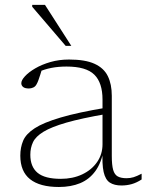

<svg xmlns="http://www.w3.org/2000/svg" viewBox="-20 -736 585 766"><path d="M404.5 -306.5 403 -281Q304.5 -264 244.8 -246.8Q185 -229.5 153.8 -210.5Q122.5 -191.5 111.8 -169Q101 -146.5 101 -118.5Q101 -70.5 130 -46.5Q159 -22.5 222.5 -22.5Q270 -22.5 307.8 -40.2Q345.5 -58 367.2 -89.2Q389 -120.5 389 -160.5V-338.5Q389 -406 356.2 -438.2Q323.5 -470.5 245.5 -470.5Q213 -470.5 185.5 -465.2Q158 -460 128 -447L148.5 -463.5Q144.5 -450.5 140.8 -438.5Q137 -426.5 133.5 -416.8Q130 -407 126 -400Q121 -390.5 112.5 -386.8Q104 -383 95.5 -383Q79.5 -383 72.2 -389Q65 -395 65 -404Q65 -416 79.8 -432Q94.5 -448 120.5 -463.2Q146.5 -478.5 181 -488.5Q215.5 -498.5 255.5 -498.5Q320 -498.5 357.2 -481.5Q394.5 -464.5 410.2 -432.2Q426 -400 426 -354V-114Q426 -77.5 431.5 -58.2Q437 -39 450 -32Q463 -25 485 -25Q499.5 -25 512.8 -29Q526 -33 545 -43V-20Q525 -7 505.5 -1.5Q486 4 464.5 4Q436 4 418.2 -7.5Q400.5 -19 393.5 -49.8Q386.5 -80.5 389.5 -137.5L394 -139.5Q384.5 -86.5 360.5 -53.5Q336.5 -20.5 299.8 -5.2Q263 10 215 10Q139 10 100 -21Q61 -52 61 -115Q61 -148 72.5 -175Q84 -202 118.8 -224.5Q153.5 -247 222 -267.2Q290.5 -287.5 404.5 -306.5ZM264.5 -553H242L108.5 -709V-716.5H159.5Z"/></svg>

Font: Newsreader 9pt ExtraLight
Style: Regular
Weight: 250
Designer: Hugues Gentile
Foundry: Production Type
Version: Version 1.003